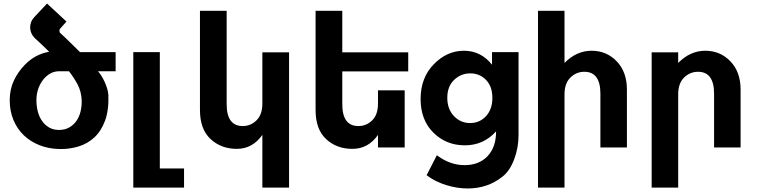

<svg xmlns="http://www.w3.org/2000/svg" viewBox="-20 -834 4284 1086"><path d="M634 -431H534Q543 -422 553 -406Q563 -390 571.5 -371.5Q580 -353 586 -333.5Q592 -314 593 -296Q596 -210 574 -151Q552 -92 513.5 -56.5Q475 -21 424 -5.5Q373 10 318 9Q256 8 204 -12.5Q152 -33 114.5 -69Q77 -105 56 -155.5Q35 -206 35 -267Q35 -329 58.5 -378.5Q82 -428 120 -467Q179 -528 258 -541Q257 -542 248.5 -550.5Q240 -559 227.5 -571Q215 -583 201 -596Q187 -609 176 -619Q164 -631 157.5 -646Q151 -661 150.5 -676.5Q150 -692 155.5 -707.5Q161 -723 173 -736L246 -814L356 -712L321 -673Q316 -668 316 -659.5Q316 -651 322 -646Q331 -638 349.5 -620.5Q368 -603 386 -585Q404 -567 418 -553.5Q432 -540 433 -539H634ZM442 -267Q440 -317 418.5 -357Q397 -397 370 -431H315H314Q287 -431 264 -418Q241 -405 223.5 -382.5Q206 -360 196 -330.5Q186 -301 186 -267Q186 -233 194 -202.5Q202 -172 218.5 -149Q235 -126 258.5 -112.5Q282 -99 314 -99Q346 -99 370.5 -112.5Q395 -126 411.5 -149Q428 -172 435.5 -202.5Q443 -233 442 -267Z M1021 119V227H734V-539H884V119Z M1464 -248V-538H1615V227H1464V-71Q1408 8 1319.5 8Q1231 8 1171 -47.5Q1111 -103 1111 -212V-773H1262V-245Q1262 -121 1353 -121Q1398 -121 1431 -153.5Q1464 -186 1464 -248Z M1916 -430V-245Q1916 -121 2007 -121Q2052 -121 2085 -153Q2118 -185 2118 -248V-323H2269V0H2118V-71Q2063 8 1973 8Q1884 8 1825 -47Q1765 -102 1765 -212V-773H1916V-538H2289V-430Z M2765 -280Q2765 -345 2729 -382Q2693 -419 2640 -419Q2587 -419 2548.5 -382Q2510 -345 2510 -281Q2510 -217 2547.5 -177.5Q2585 -138 2639 -138Q2693 -138 2729 -177Q2765 -216 2765 -280ZM2786 -91Q2715 -12 2609.5 -12Q2504 -12 2431.5 -83.5Q2359 -155 2359 -274.5Q2359 -394 2433.5 -470.5Q2508 -547 2604 -547Q2700 -547 2763 -468V-539H2913V-70Q2913 2 2888 68Q2863 134 2821 166Q2738 232 2625 232Q2565 232 2502.5 212.5Q2440 193 2393 157L2451 44Q2525 100 2607.5 100Q2690 100 2738 49Q2786 -2 2786 -91Z M3173 -300V227H3023V-773H3173V-478Q3241 -547 3326 -547Q3411 -547 3468.5 -487Q3526 -427 3526 -327V0H3376V-304Q3376 -428 3285 -428Q3240 -428 3206.5 -395.5Q3173 -363 3173 -300Z M3816 -300V227H3666V-538H3816V-478Q3884 -547 3969 -547Q4054 -547 4111.5 -487Q4169 -427 4169 -327V0H4019V-304Q4019 -428 3928 -428Q3883 -428 3849.5 -395.5Q3816 -363 3816 -300Z"/></svg>

Font: Montserrat_am3
Style: Bold
Weight: 700
Designer: Julieta Ulanovsky
Foundry: Julieta Ulanovsky. Armenina letters added by Vahan Hovhannisyan
Version: Version 2.001